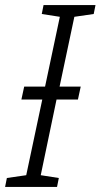

<svg xmlns="http://www.w3.org/2000/svg" viewBox="-26 -734 395 754"><path d="M-6 0 1 -35 77 -46 140 -343H58L69 -394H151L209 -668L138 -679L145 -714H349L342 -679L266 -668L208 -394H291L280 -343H196L134 -46L205 -35L198 0Z"/></svg>

Font: Noto Sans UI Light
Style: Italic
Weight: 300
Italic angle: -12°
Designer: Monotype Design Team
Foundry: Monotype Imaging Inc.
Version: Version 1.901